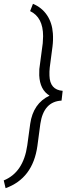

<svg xmlns="http://www.w3.org/2000/svg" viewBox="-76 -799 390 1017"><path d="M-56.2 156.7Q47.9 114.3 68.4 -28.8L84 -143.1Q99.6 -251.5 186.5 -292.5Q135.3 -323.2 131.8 -399.9L132.3 -433.1L150.4 -569.8L152.3 -607.4Q152.3 -707.5 83.5 -740.2L98.6 -778.8Q145.5 -759.3 172.9 -718.8Q200.2 -678.2 204.1 -622.1Q206.5 -586.9 202.1 -552.7L187.5 -441.4Q185.1 -419.4 186 -398.4Q188 -323.2 255.9 -317.9L250 -266.1Q155.3 -261.2 137.7 -143.1L122.1 -25.9Q98.1 146 -46.4 197.8Z"/></svg>

Font: TypoPRO Roboto
Style: Italic
Weight: 300
Italic angle: -12°
Designer: Google
Version: Version 2.136; 2016